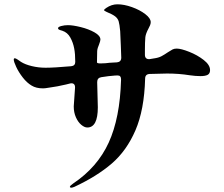

<svg xmlns="http://www.w3.org/2000/svg" viewBox="-20 -801 1040 893"><path d="M957 -475Q957 -459 946 -453Q935 -447 912 -447Q890 -447 862 -451Q813 -459 757 -459L676 -457Q655 -456 655 -435Q651 -290 610 -195Q569 -100 500 -40.5Q431 19 326 68Q316 72 312 72Q305 72 305 68Q305 63 321 52Q433 -23 485.5 -137.5Q538 -252 543 -429V-432Q543 -450 528 -450Q513 -450 508 -449Q489 -448 451 -442Q432 -439 432 -419L435 -302Q435 -208 386 -208Q373 -208 358 -220.5Q343 -233 333 -255.5Q323 -278 323 -306L329 -393V-395Q329 -406 323 -410.5Q317 -415 307 -413L287 -408Q238 -397 225 -396Q217 -395 203 -392.5Q189 -390 180 -390Q148 -390 127 -403Q105 -416 86 -440.5Q67 -465 55.5 -489.5Q44 -514 44 -524Q44 -530 49 -530Q53 -530 62 -524Q71 -518 78 -513Q97 -501 128 -493.5Q159 -486 192 -486Q232 -486 311 -493Q330 -495 330 -513Q330 -551 325 -576Q320 -603 307 -626.5Q294 -650 270 -658Q266 -659 260 -661Q254 -663 252 -665Q250 -667 250 -670Q250 -676 265 -680Q280 -684 296 -684Q319 -684 355.5 -675Q392 -666 419.5 -650.5Q447 -635 447 -617Q447 -611 441 -595Q433 -577 432 -564Q431 -545 431 -511Q431 -506 448 -506Q461 -506 471.5 -507Q482 -508 489 -509L524 -511Q544 -513 544 -533L542 -588L539 -656Q536 -688 532 -701.5Q528 -715 516 -724.5Q504 -734 475 -746Q464 -751 464 -754Q464 -757 474 -764Q499 -781 526 -781Q557 -781 593.5 -768Q630 -755 655.5 -735.5Q681 -716 681 -698Q681 -691 678 -683.5Q675 -676 671 -669Q658 -645 656 -628Q654 -604 654 -569V-546Q654 -535 660 -530Q666 -525 676 -526L694 -529Q717 -532 731 -539.5Q745 -547 761 -558Q775 -567 782.5 -571Q790 -575 802 -575Q822 -575 860 -560Q898 -545 927.5 -522Q957 -499 957 -475Z"/></svg>

Font: Shippori Mincho B1 ExtraBold
Style: Regular
Weight: 800
Designer: FONTDASU
Foundry: FONTDASU / Google Inc. / but / Adobe
Version: Version 3.110; ttfautohint (v1.8.3)